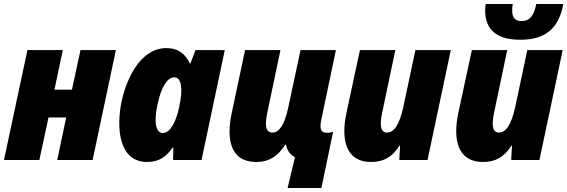

<svg xmlns="http://www.w3.org/2000/svg" viewBox="-24 -805 2854 966"><path d="M-4 0H174L220 -214H309L264 0H442L559 -553H381L338 -354H250L292 -553H114Z M717 10C779 10 815 -20 844 -62H848L847 0H990L1107 -553H960L934 -486H931C907 -537 870 -563 813 -563C689 -563 616 -423 588 -296C562 -172 568 10 717 10ZM795 -136C759 -136 749 -191 769 -282C787 -365 817 -416 853 -416C890 -416 897 -357 878 -269C861 -187 831 -136 795 -136Z M1423 141H1593L1652 -142C1644 -139 1634 -137 1621 -137C1591 -137 1582 -154 1593 -205L1666 -553H1488L1426 -263C1408 -178 1381 -138 1347 -138C1313 -138 1307 -172 1321 -239L1387 -553H1209L1142 -237C1114 -105 1134 10 1266 10C1327 10 1373 -17 1411 -77H1415C1421 -46 1437 -26 1460 -14Z M1843 10C1906 10 1950 -15 1986 -72H1989L1985 0H2127L2244 -553H2066L2005 -266C1986 -178 1958 -138 1924 -138C1891 -138 1885 -172 1899 -239L1965 -553H1787L1719 -237C1691 -105 1714 10 1843 10Z M2594 -605C2716 -605 2788 -659 2810 -785H2674C2662 -724 2640 -699 2600 -699C2567 -699 2553 -717 2553 -751C2553 -764 2553 -772 2556 -785H2420C2417 -772 2417 -756 2417 -752C2417 -656 2474 -605 2594 -605ZM2406 10C2469 10 2513 -15 2549 -72H2552L2548 0H2690L2807 -553H2629L2568 -266C2549 -178 2521 -138 2487 -138C2454 -138 2448 -172 2462 -239L2528 -553H2350L2282 -237C2254 -105 2277 10 2406 10Z"/></svg>

Font: Noto Sans SemiCondensed Black
Style: Italic
Weight: 900
Width: 4
Italic angle: -12°
Designer: Monotype Design Team
Foundry: Monotype Imaging Inc.
Version: Version 2.013